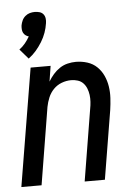

<svg xmlns="http://www.w3.org/2000/svg" viewBox="-55 -819 609 861"><g transform="rotate(-5 250.0 -388.5)"><path d="M89 -571 51 -615Q66 -626 77.5 -640Q89 -654 98 -670Q90 -672 83.5 -677Q77 -682 73.5 -689Q70 -696 69.5 -705Q69 -714 70 -722Q72 -733 77 -744Q82 -755 91.5 -763Q101 -771 112 -774Q123 -777 134 -777Q145 -777 155.5 -774Q166 -771 172.5 -763Q179 -755 180.5 -744Q182 -733 180 -722Q177 -701 169.5 -680Q162 -659 150 -639.5Q138 -620 123 -602.5Q108 -585 89 -571ZM6 0 94 -530H184L173 -460Q183 -477 196 -492Q209 -507 225.5 -518Q242 -529 261 -533.5Q280 -538 298 -538Q325 -538 350 -530Q375 -522 393 -504.5Q411 -487 421.5 -464Q432 -441 436 -415.5Q440 -390 438.5 -363Q437 -336 433 -309L382 0H291L344 -323Q347 -338 348 -354Q349 -370 347 -385Q345 -400 339.5 -414Q334 -428 324 -438.5Q314 -449 299.5 -453.5Q285 -458 270 -458Q248 -458 227 -450Q206 -442 190.5 -426Q175 -410 166.5 -389.5Q158 -369 154 -348L97 0Z"/></g></svg>

Font: Iosevka Curly Medium Oblique
Style: Regular
Weight: 500
Italic angle: -9°
Monospace: yes
Designer: Belleve Invis
Foundry: Belleve Invis
Version: Version 11.1.0; ttfautohint (v1.8.3)